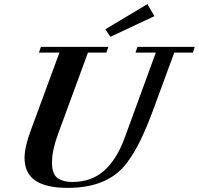

<svg xmlns="http://www.w3.org/2000/svg" viewBox="-20 -888 954 921"><path d="M509.3 -711.4 485.4 -747.6 687 -868.2 720.7 -810.5ZM305.7 13.2Q200.2 13.2 148.9 -22.2Q97.7 -57.6 97.7 -131.3Q97.7 -182.6 128.9 -266.1L265.1 -635.7H166.5L176.3 -663.1H500L490.2 -635.7H401.9L258.8 -246.1Q229.5 -166.5 229.5 -109.9Q229.5 -94.2 231 -82.5Q232.4 -70.8 238.3 -57.1Q244.1 -43.5 254.4 -35.2Q264.6 -26.9 283.2 -21Q301.8 -15.1 327.6 -15.1Q418 -15.1 479 -68.8Q540 -122.6 578.6 -228.5L727.5 -635.7H629.9L639.2 -663.1H914.1L905.3 -635.7H815.9L714.8 -360.8Q682.6 -274.4 653.6 -214.6Q624.5 -154.8 590.3 -108.9Q500.5 13.2 305.7 13.2Z"/></svg>

Font: Elstob 18pt
Style: Bold Italic
Weight: 700
Italic angle: -20°
Designer: Peter S. Baker
Version: Version 1.015